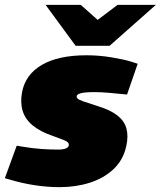

<svg xmlns="http://www.w3.org/2000/svg" viewBox="-35 -763 663 792"><path d="M211 9Q160 9 108 1Q56 -7 6 -22L-15 -28L34 -162L58 -158Q99 -151 135 -148.5Q171 -146 205 -146Q226 -146 237.5 -151Q249 -156 249 -166Q249 -171 245 -175.5Q241 -180 226.5 -186Q212 -192 181 -203Q131 -220 100 -245.5Q69 -271 58.5 -305.5Q48 -340 56 -383Q70 -456 138 -495.5Q206 -535 322 -535Q373 -535 424.5 -526.5Q476 -518 505 -509L533 -500L489 -373L469 -375Q440 -378 410.5 -380.5Q381 -383 355 -383Q313 -383 297 -378Q281 -373 281 -365Q281 -360 286 -355.5Q291 -351 309.5 -344.5Q328 -338 369 -325Q421 -309 449.5 -286.5Q478 -264 486.5 -233Q495 -202 486 -161Q474 -104 434 -66Q394 -28 336 -9.5Q278 9 211 9ZM277 -574 335 -656 450 -743H608L417 -574ZM277 -574 153 -743H298L396 -656L417 -574Z"/></svg>

Font: REM Black
Style: Italic
Weight: 900
Italic angle: -11°
Designer: Octavio Pardo
Foundry: Ashler Design
Version: Version 1.005;gftools[0.9.28]